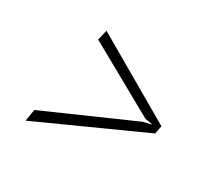

<svg xmlns="http://www.w3.org/2000/svg" viewBox="-95 -685 695 660"><g transform="rotate(30 252.5 -355.5)"><path d="M421.4 -350.1 451.2 -356.9 451.7 -358.9 424.3 -363.3 147 -518.1 156.7 -558.6 484.4 -368.7 478 -336.4 70.3 -151.9 78.1 -198.7Z"/></g></svg>

Font: Ufes Sans Thin
Style: Italic
Weight: 100
Designer: Ricardo Esteves & Thais Bronze
Foundry: ProDesignUfes - Ricardo Esteves, Thais Bronze
Version: Version 2.0